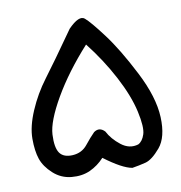

<svg xmlns="http://www.w3.org/2000/svg" viewBox="-67 -445 634 672"><g transform="rotate(-10 250.0 -109.5)"><path d="M350.6 164.1Q315.4 158.2 252.9 111.3Q230.5 135.7 201.7 148.9Q172.9 162.1 135.7 158.7Q98.6 155.3 70.8 129.9Q43 104.5 33.2 75.7Q23.4 46.9 23.4 3.4Q23.4 -40 46.9 -94.7Q70.3 -149.4 106.4 -197.3Q142.6 -245.1 218.8 -353.5Q258.8 -394.5 277.3 -378.9Q295.9 -363.3 338.4 -306.6Q380.9 -250 428.2 -157.7Q475.6 -65.4 478.5 6.3Q481.4 78.1 451.7 113.3Q421.9 148.4 398.4 154.3Q375 160.2 350.6 164.1ZM384.8 86.9Q400.4 79.1 408.2 55.2Q416 31.2 403.3 -26.4Q390.6 -84 353.5 -154.3Q316.4 -224.6 265.6 -289.1Q190.4 -206.1 144 -126Q97.7 -45.9 95.2 0.5Q92.8 46.9 106.4 66.4Q120.1 85.9 152.8 84Q185.5 82 205.1 57.6Q224.6 33.2 240.2 17.6Q260.7 2.9 279.3 22.5Q293.9 50.8 323.2 73.7Q352.5 96.7 384.8 86.9Z"/></g></svg>

Font: JasonHandwriting2
Style: Regular
Weight: 400
Version: Version 1.05.10